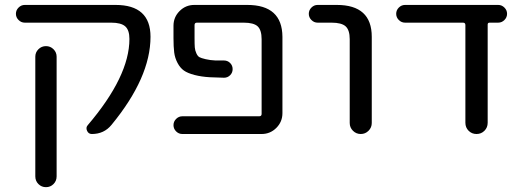

<svg xmlns="http://www.w3.org/2000/svg" viewBox="-20 -567 2130 783"><path d="M451.2 -546.9Q593.8 -546.9 593.8 -417Q593.8 -251 434.6 -57.6Q404.3 -20.5 354.5 -20.5Q340.8 -20.5 335 -33.7Q329.1 -46.9 337.9 -56.6Q507.8 -255.9 507.8 -408.2Q507.8 -444.3 490.7 -459.5Q473.6 -474.6 433.6 -474.6H81.1Q66.4 -474.6 55.7 -485.4Q44.9 -496.1 44.9 -510.7Q44.9 -525.4 55.7 -536.1Q66.4 -546.9 81.1 -546.9ZM124 152.3V-335.9Q124 -353.5 136.7 -366.2Q149.4 -378.9 167.5 -378.9Q185.5 -378.9 198.2 -366.2Q210.9 -353.5 210.9 -335.9V152.3Q210.9 170.9 198.2 183.6Q185.5 196.3 167.5 196.3Q149.4 196.3 136.7 183.6Q124 170.9 124 152.3Z M988.3 -546.9Q1130.9 -546.9 1131.8 -417V-105.5Q1131.8 -70.3 1106.9 -45.4Q1082 -20.5 1046.9 -20.5H723.6Q709 -20.5 698.2 -31.2Q687.5 -42 687.5 -56.6Q687.5 -71.3 698.2 -82Q709 -92.8 723.6 -92.8H1037.1Q1046.9 -92.8 1046.9 -102.5V-407.2Q1046.9 -444.3 1030.8 -459.5Q1014.6 -474.6 973.6 -474.6H783.2Q773.4 -474.6 773.4 -464.8V-412.1Q773.4 -385.7 774.4 -373.5Q775.4 -361.3 780.8 -349.6Q786.1 -337.9 793 -334Q799.8 -330.1 818.4 -325.7Q836.9 -321.3 859.4 -320.3Q872.1 -320.3 893.6 -320.3Q908.2 -320.3 918.5 -310.1Q928.7 -299.8 928.7 -285.2Q928.7 -270.5 918.5 -260.3Q908.2 -250 893.6 -250Q859.4 -251 835.9 -252Q801.8 -253.9 773.4 -261.2Q745.1 -268.6 730 -279.3Q714.8 -290 704.1 -310.1Q693.4 -330.1 690.4 -353Q687.5 -376 687.5 -412.1V-461.9Q687.5 -497.1 712.4 -522Q737.3 -546.9 772.5 -546.9Z M1275.4 -474.6Q1260.7 -474.6 1250 -485.4Q1239.3 -496.1 1239.3 -510.7Q1239.3 -525.4 1250 -536.1Q1260.7 -546.9 1275.4 -546.9H1353.5Q1496.1 -546.9 1496.1 -417V-65.4Q1496.1 -46.9 1482.9 -33.7Q1469.7 -20.5 1451.2 -20.5Q1432.6 -20.5 1419.4 -33.7Q1406.2 -46.9 1406.2 -65.4V-407.2Q1406.2 -444.3 1389.6 -459.5Q1373 -474.6 1332 -474.6Z M1968.8 -66.4Q1968.8 -46.9 1955.6 -33.7Q1942.4 -20.5 1923.3 -20.5Q1904.3 -20.5 1891.1 -33.7Q1877.9 -46.9 1877.9 -66.4V-464.8Q1877.9 -474.6 1868.2 -474.6H1631.8Q1617.2 -474.6 1606.4 -485.4Q1595.7 -496.1 1595.7 -510.7Q1595.7 -525.4 1606.4 -536.1Q1617.2 -546.9 1631.8 -546.9H2011.7Q2026.4 -546.9 2037.1 -536.1Q2047.9 -525.4 2047.9 -510.7Q2047.9 -496.1 2037.1 -485.4Q2026.4 -474.6 2011.7 -474.6H1976.6Q1968.8 -474.6 1968.8 -466.8Z"/></svg>

Font: Gen Jyuu GothicX Regular
Style: Regular
Weight: 400
Designer: [Source Han Sans]
Ryoko NISHIZUKA  (kana & ideographs); Paul D. Hunt (Latin, Greek & Cyrillic); Wenlong ZHANG  (bopomofo
Version: Version 1.002.20150607